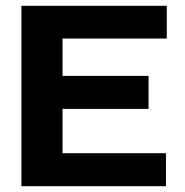

<svg xmlns="http://www.w3.org/2000/svg" viewBox="-20 -643 640 663"><path d="M54 0V-623H556V-510H196V-381H493V-267H196V-114H553V0Z"/></svg>

Font: Inconsolata Expanded Black
Style: Regular
Weight: 900
Width: 7
Monospace: yes
Designer: Raph Levien, Cyreal, Brenton Simpson
Foundry: Raph Levien, Cyreal, Google
Version: Version 3.001; ttfautohint (v1.8.2.53-6de2)